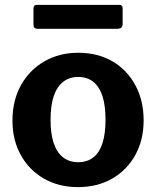

<svg xmlns="http://www.w3.org/2000/svg" viewBox="-20 -756 639 786"><path d="M299 10Q220 10 159.5 -25Q99 -60 65 -121.5Q31 -183 31 -262Q31 -345 66 -407.5Q101 -470 162 -505Q223 -540 300 -540Q381 -540 441 -504.5Q501 -469 534.5 -406.5Q568 -344 568 -263Q568 -183 534 -121.5Q500 -60 439.5 -25Q379 10 299 10ZM300 -92Q337 -92 362 -111.5Q387 -131 399.5 -170Q412 -209 412 -265Q412 -324 399.5 -362.5Q387 -401 362 -421Q337 -441 300 -441Q264 -441 238.5 -421Q213 -401 200 -362.5Q187 -324 187 -265Q187 -208 200 -169.5Q213 -131 238.5 -111.5Q264 -92 300 -92ZM482 -722V-657Q482 -638 459 -638H135Q125 -638 121 -642.5Q117 -647 117 -656V-720Q117 -736 130 -736H469Q482 -736 482 -722Z"/></svg>

Font: Libre Franklin
Style: Bold
Weight: 700
Designer: Pablo Impallari, Rodrigo Fuenzalida, Nhung Nguyen
Foundry: Impallari Type
Version: Version 3.000